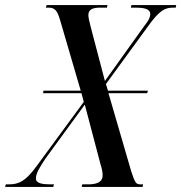

<svg xmlns="http://www.w3.org/2000/svg" viewBox="-67 -734 712 754"><path d="M-47 0H142L145 -10H130C100 -10 74 -14 74 -33C74 -53 88 -76 112 -112L266 -323L328 -88C333 -72 336 -59 336 -46C336 -17 310 -10 279 -10H256L254 0H493L495 -10H484C467 -10 463 -17 449 -59L359 -368H511L514 -378H357L349 -404L513 -629C559 -693 580 -704 613 -704H623L625 -714H449L447 -704H464C490 -704 523 -702 523 -679C523 -661 510 -646 496 -627L345 -416L289 -629C283 -651 280 -667 280 -675C280 -698 300 -704 325 -704H353L355 -714H116L113 -704H125C149 -704 159 -690 169 -655L250 -378H104L102 -368H253L262 -334L77 -82C34 -23 8 -10 -32 -10H-44Z"/></svg>

Font: Noto Serif Display ExtraCondensed Medium
Style: Italic
Weight: 500
Width: 2
Italic angle: -12°
Designer: Monotype Design Team
Foundry: Monotype Imaging Inc.
Version: Version 2.009